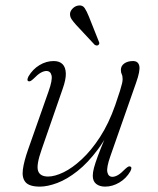

<svg xmlns="http://www.w3.org/2000/svg" viewBox="-20 -686 589 714"><path d="M465 -66.5Q469 -65 468.5 -60Q468 -55 464.5 -48.5Q449.5 -22.5 423.8 -7.2Q398 8 371 8Q350.5 8 337.8 -2Q325 -12 325 -32.5Q325 -45 329.5 -62Q334 -79 344 -106Q354 -133 372 -176Q390 -219 417 -284L412 -255Q382 -181.5 344.5 -131Q307 -80.5 268 -49.8Q229 -19 192.8 -5.5Q156.5 8 128.5 8Q89.5 8 75.2 -8.2Q61 -24.5 65 -55.2Q69 -86 84.5 -130L160.5 -346Q175.5 -388 171.8 -405Q168 -422 152.5 -422Q143.5 -422 132 -415.8Q120.5 -409.5 104.5 -393Q98 -387 93.8 -384.8Q89.5 -382.5 85.5 -384Q81.5 -386 82.2 -391Q83 -396 86 -402Q101.5 -428.5 126.8 -443.8Q152 -459 179.5 -459Q201 -459 212.5 -447.5Q224 -436 224.8 -413.2Q225.5 -390.5 213 -355.5L135 -130.5Q114.5 -72.5 121.5 -51Q128.5 -29.5 159 -29.5Q183.5 -29.5 216.2 -45.2Q249 -61 284.2 -93.8Q319.5 -126.5 352 -176.5Q384.5 -226.5 408.5 -295Q420.5 -329.5 426.2 -348.2Q432 -367 434 -376.2Q436 -385.5 436 -391.5Q436 -403.5 432.8 -409.8Q429.5 -416 429.5 -426Q429.5 -441 442.2 -450Q455 -459 474.5 -459Q494 -459 498 -441Q502 -423 486 -378L390.5 -105.5Q375.5 -63 379.2 -45.8Q383 -28.5 398 -28.5Q407.5 -28.5 418.8 -35Q430 -41.5 446 -58Q452.5 -64 456.8 -66.2Q461 -68.5 465 -66.5ZM310.5 -624.5 347.5 -531.5Q349.5 -528 349.2 -524.5Q349 -521 345.5 -518.5Q342 -516 338.5 -516.8Q335 -517.5 332.5 -519L263 -593.5Q253 -604.5 246.2 -614.5Q239.5 -624.5 240.5 -636.5Q242 -646.5 251 -655.2Q260 -664 272 -665.5Q287 -667.5 294.8 -656Q302.5 -644.5 310.5 -624.5Z"/></svg>

Font: Fraunces ExtraLight
Style: Italic
Weight: 250
Italic angle: -16°
Version: Version 1.000;[b76b70a41]